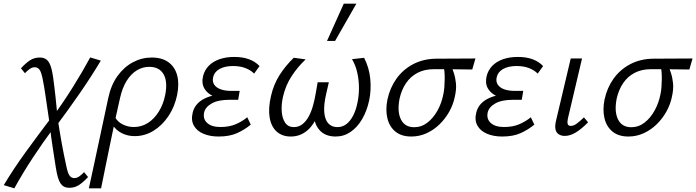

<svg xmlns="http://www.w3.org/2000/svg" viewBox="-75 -731 3771 1040"><path d="M299.8 286.3Q269.9 286.3 253.7 263.7Q237.5 241.2 227.5 177.5Q220 127.3 210.5 67.7Q200.9 8.1 195.3 -50.4Q188.8 -94.8 182.5 -137.4Q176.2 -180 170.3 -220.4Q164.5 -260.7 157.3 -297Q149.4 -339.6 139.3 -353.2Q129.2 -366.8 112.5 -366.8Q98.9 -366.8 84.8 -356.5Q70.6 -346.2 60.1 -334.4L38.5 -361.1Q64.2 -389 87.3 -404.2Q110.4 -419.4 140.6 -419.4Q160.9 -419.4 174.7 -410.1Q188.5 -400.9 197.8 -377.2Q207 -353.5 213 -310.5Q216 -287.1 219.5 -260.2Q222.9 -233.4 225.9 -204.4Q228.8 -175.4 231.7 -146.5Q234.6 -117.6 237 -90.5Q247.9 -19.1 259.1 43.4Q270.4 105.8 283.2 163.9Q291.6 206.1 301.5 219.9Q311.3 233.7 328 233.7Q342 233.7 355.9 223.4Q369.8 213.1 380.4 201.3L402 228Q376.7 255.4 353.4 270.8Q330.1 286.3 299.8 286.3ZM2.7 289 -54.6 271.8Q-0.9 182.2 65.5 90.9Q131.9 -0.4 202.2 -93.2L218.1 -41.2Q156.5 41.5 101.6 125.2Q46.7 209 2.7 289ZM225.2 -42.8 208.7 -95.9Q267.5 -175.5 320 -259.7Q372.6 -344 413.7 -419.9L471.1 -402.7Q420.3 -317.2 356.4 -224.9Q292.5 -132.5 225.2 -42.8Z M406.4 289Q420.4 225.5 433.2 165.5Q446 105.5 458.8 46Q471.5 -13.4 484.5 -74.2Q497.5 -135 511.3 -199.7Q526.4 -270.7 561.6 -319.5Q596.9 -368.2 645 -393.8Q693.2 -419.4 747.2 -419.4Q802.6 -419.4 837.6 -393.9Q872.6 -368.4 884.7 -322.5Q896.8 -276.7 884.3 -216.1Q871.2 -152.3 837.2 -101.8Q803.2 -51.4 756.2 -22.5Q709.2 6.3 655.1 6.3Q624 6.3 598.4 -3.7Q572.8 -13.6 554.6 -30.8Q536.5 -48 527.4 -69.6L546.9 -98.4Q562 -70.4 590.4 -56.7Q618.7 -43 649.5 -43Q692 -43 726.4 -65.1Q760.8 -87.3 785.1 -126.5Q809.5 -165.6 819.8 -216.5Q834.1 -288.9 811 -329Q787.8 -369 733.2 -369Q697.5 -369 666 -349.9Q634.5 -330.7 611 -293Q587.5 -255.4 575.2 -200Q563.2 -146.6 554.6 -107.7Q546 -68.8 538.6 -33.1Q531.2 2.6 522.4 44.7Q513.6 86.8 501.8 145.2Q489.9 203.5 472.5 289Z M1109 8.5Q1062.4 8.5 1026.9 -6.5Q991.5 -21.5 975 -50.7Q958.6 -79.9 968.8 -121.4Q981.5 -172.4 1034.6 -197.9Q1087.7 -223.5 1168.9 -223.5L1165.7 -193.8Q1118.6 -193.8 1083 -208.9Q1047.5 -224 1031.5 -252.5Q1015.5 -281.1 1025.3 -320.2Q1033.4 -351.5 1055.6 -374.4Q1077.8 -397.4 1113.2 -410Q1148.5 -422.6 1194.1 -422.6Q1239.7 -422.6 1274 -410Q1308.2 -397.3 1330.9 -373.1L1301.5 -332.3Q1284.9 -349.9 1255.9 -361.6Q1226.9 -373.4 1186.9 -373.4Q1143.4 -373.4 1114.6 -357.5Q1085.8 -341.5 1079.5 -312.8Q1074.1 -289 1085.5 -272.2Q1097 -255.4 1121 -247Q1144.9 -238.7 1176.9 -238.7H1223.3L1215.2 -190.5H1168.8Q1106.7 -190.5 1072.1 -170.9Q1037.5 -151.3 1030.6 -121.7Q1023.4 -86.5 1047.5 -64.8Q1071.5 -43 1119.5 -43Q1166.7 -43 1202.2 -58.3Q1237.6 -73.6 1264.3 -95.8L1283.3 -55.9Q1248.9 -27.6 1208.5 -9.6Q1168.1 8.5 1109 8.5Z M1499.9 8.5Q1453.4 8.5 1423.6 -18.4Q1393.8 -45.3 1385.5 -94.7Q1377.3 -144.1 1393 -211.5Q1407 -272.9 1438.4 -323Q1469.8 -373 1516.3 -418.2L1580.7 -409.3Q1537.9 -369.2 1505 -319.1Q1472.1 -269.1 1458.1 -207.9Q1448.4 -166 1450.9 -128Q1453.5 -90.1 1469.6 -66.3Q1485.7 -42.5 1516.4 -42.5Q1543.9 -42.5 1564.1 -59Q1584.4 -75.5 1598.4 -102.2Q1612.4 -128.9 1621 -160.8Q1629.7 -192.7 1634.7 -222.5L1645.6 -285.5H1706.3L1691.1 -219.5Q1678.1 -162.3 1681.4 -123Q1684.6 -83.7 1702.9 -63.1Q1721.2 -42.5 1752.4 -42.5Q1780.3 -42.5 1801.6 -59Q1823 -75.6 1838.3 -105.6Q1853.6 -135.5 1861.5 -176.1Q1869.5 -214.1 1869.4 -255.4Q1869.2 -296.7 1860.3 -337Q1851.5 -377.2 1831.7 -410.5L1897.3 -417.9Q1925.3 -363.2 1930.8 -302.3Q1936.4 -241.4 1924.5 -186.2Q1912.3 -129.8 1886.4 -85.6Q1860.5 -41.4 1824 -16.5Q1787.5 8.5 1743.4 8.5Q1684 8.5 1653 -29.6Q1622 -67.6 1624.8 -128.3L1652.4 -122.8Q1627.5 -56.2 1589.1 -23.9Q1550.7 8.5 1499.9 8.5ZM1696.2 -509.1 1787.1 -711H1855.3L1739.9 -509.1Z M2152.9 8.5Q2099.9 8.5 2067.2 -17.9Q2034.5 -44.3 2023.4 -89.9Q2012.3 -135.5 2023.7 -192.4Q2037.2 -255.2 2072.5 -304.9Q2107.9 -354.5 2163.1 -383.5Q2218.4 -412.5 2288.9 -413.1L2500.3 -414.2L2483 -354.5Q2422.3 -355.6 2369.3 -355.9Q2316.4 -356.2 2274.8 -356.2Q2224.7 -356.2 2187 -336.6Q2149.2 -317 2124.6 -281Q2100.1 -245.1 2089.3 -196.7Q2075.6 -126.6 2096.6 -84.3Q2117.6 -41.9 2168.5 -41.9Q2207.8 -41.9 2239.8 -66.5Q2271.7 -91 2294.4 -131.5Q2317 -171.9 2326.3 -219.5Q2330.1 -236.5 2331.9 -258.5Q2333.6 -280.4 2333.8 -302.5Q2334 -324.6 2332.3 -343.8Q2330.5 -362.9 2326.8 -373.9L2366.3 -383.8Q2374.1 -362.5 2382.8 -337Q2391.5 -311.6 2394.7 -279.9Q2398 -248.1 2388.5 -206.4Q2380.2 -165.4 2358.9 -127Q2337.5 -88.5 2306.3 -58Q2275.1 -27.4 2236 -9.5Q2196.9 8.5 2152.9 8.5Z M2645 8.5Q2598.4 8.5 2562.9 -6.5Q2527.5 -21.5 2511 -50.7Q2494.6 -79.9 2504.8 -121.4Q2517.5 -172.4 2570.6 -197.9Q2623.7 -223.5 2704.9 -223.5L2701.7 -193.8Q2654.6 -193.8 2619 -208.9Q2583.5 -224 2567.5 -252.5Q2551.5 -281.1 2561.3 -320.2Q2569.4 -351.5 2591.6 -374.4Q2613.8 -397.4 2649.2 -410Q2684.5 -422.6 2730.1 -422.6Q2775.7 -422.6 2810 -410Q2844.2 -397.3 2866.9 -373.1L2837.5 -332.3Q2820.9 -349.9 2791.9 -361.6Q2762.9 -373.4 2722.9 -373.4Q2679.4 -373.4 2650.6 -357.5Q2621.8 -341.5 2615.5 -312.8Q2610.1 -289 2621.5 -272.2Q2633 -255.4 2657 -247Q2680.9 -238.7 2712.9 -238.7H2759.3L2751.2 -190.5H2704.8Q2642.7 -190.5 2608.1 -170.9Q2573.5 -151.3 2566.6 -121.7Q2559.4 -86.5 2583.5 -64.8Q2607.5 -43 2655.5 -43Q2702.7 -43 2738.2 -58.3Q2773.6 -73.6 2800.3 -95.8L2819.3 -55.9Q2784.9 -27.6 2744.5 -9.6Q2704.1 8.5 2645 8.5Z M2984.5 5.2Q2965.5 5.2 2952 -3.3Q2938.5 -11.7 2934.2 -29.2Q2929.9 -46.7 2936.1 -74.1L3016.5 -414.2H3077.7L3001.1 -89Q2997.1 -70.5 3000 -59.8Q3003 -49 3017.5 -49Q3032.3 -49 3049 -61.4Q3065.8 -73.8 3088.1 -95.3L3110.3 -68.5Q3076.7 -33.7 3045.2 -14.3Q3013.7 5.2 2984.5 5.2Z M3328.9 8.5Q3275.9 8.5 3243.2 -17.9Q3210.5 -44.3 3199.4 -89.9Q3188.3 -135.5 3199.7 -192.4Q3213.2 -255.2 3248.5 -304.9Q3283.9 -354.5 3339.1 -383.5Q3394.4 -412.5 3464.9 -413.1L3676.3 -414.2L3659 -354.5Q3598.3 -355.6 3545.3 -355.9Q3492.4 -356.2 3450.8 -356.2Q3400.7 -356.2 3363 -336.6Q3325.2 -317 3300.6 -281Q3276.1 -245.1 3265.3 -196.7Q3251.6 -126.6 3272.6 -84.3Q3293.6 -41.9 3344.5 -41.9Q3383.8 -41.9 3415.8 -66.5Q3447.7 -91 3470.4 -131.5Q3493 -171.9 3502.3 -219.5Q3506.1 -236.5 3507.9 -258.5Q3509.6 -280.4 3509.8 -302.5Q3510 -324.6 3508.3 -343.8Q3506.5 -362.9 3502.8 -373.9L3542.3 -383.8Q3550.1 -362.5 3558.8 -337Q3567.5 -311.6 3570.7 -279.9Q3574 -248.1 3564.5 -206.4Q3556.2 -165.4 3534.9 -127Q3513.5 -88.5 3482.3 -58Q3451.1 -27.4 3412 -9.5Q3372.9 8.5 3328.9 8.5Z"/></svg>

Font: Ysabeau
Style: Bold Italic
Weight: 700
Italic angle: -12°
Designer: Christian Thalmann (Catharsis Fonts)
Version: Version 2.002